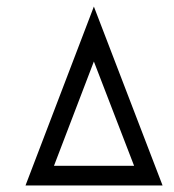

<svg xmlns="http://www.w3.org/2000/svg" viewBox="-20 -617 532 587"><path d="M145 -110H390L267 -429ZM58 -50 267 -597 477 -50Z"/></svg>

Font: IBM 3270 Semi-Condensed
Style: Condensed
Weight: 400
Monospace: yes
Version: Version 2.3.1